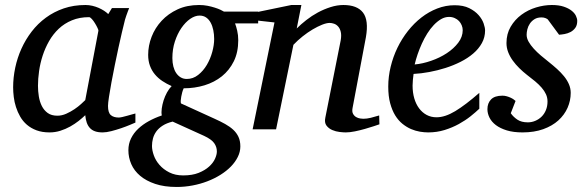

<svg xmlns="http://www.w3.org/2000/svg" viewBox="-20 -514 2335 763"><path d="M371.1 -392.1Q371.6 -394.5 367.4 -403.3Q363.3 -412.1 357.4 -421.6Q351.6 -431.2 345 -438.5Q338.4 -445.8 334 -445.8Q295.9 -445.8 265.9 -433.3Q235.8 -420.9 213.4 -399.7Q190.9 -378.4 175 -350.6Q159.2 -322.8 149.4 -292.5Q139.6 -262.2 135.3 -231.4Q130.9 -200.7 130.9 -172.9Q130.9 -151.9 134.3 -130.9Q137.7 -109.9 146.2 -92.8Q154.8 -75.7 169.7 -64.9Q184.6 -54.2 208 -54.2Q225.6 -54.2 243.2 -62Q260.7 -69.8 275.9 -80.1Q291 -90.3 302.2 -100.6Q313.5 -110.8 318.8 -116.2ZM518.1 -26.9Q512.2 -24.4 496.6 -17.8Q481 -11.2 461.7 -4.6Q442.4 2 422.6 7.1Q402.8 12.2 388.2 12.2Q370.1 12.2 357.7 7.8Q345.2 3.4 337.2 -5.4Q329.1 -14.2 324.7 -26.9Q320.3 -39.6 318.8 -56.2Q307.6 -45.4 292.5 -33.4Q277.3 -21.5 259 -11.2Q240.7 -1 220 5.6Q199.2 12.2 176.8 12.2Q147.5 12.2 125.2 3.9Q103 -4.4 86.9 -18.3Q70.8 -32.2 60.3 -50.5Q49.8 -68.8 43.5 -88.6Q37.1 -108.4 34.7 -128.7Q32.2 -148.9 32.2 -167Q32.2 -205.6 40.5 -244.9Q48.8 -284.2 65.2 -320.6Q81.5 -356.9 106 -388.7Q130.4 -420.4 162.4 -443.8Q194.3 -467.3 233.6 -480.7Q272.9 -494.1 319.8 -494.1Q333.5 -494.1 346.9 -491Q360.4 -487.8 372.1 -482.7Q383.8 -477.5 393.6 -471.2Q403.3 -464.8 410.2 -458L424.8 -481.9H493.2Q490.7 -476.1 487.8 -468Q484.9 -460 481.9 -451.7Q479 -443.4 476.8 -436Q474.6 -428.7 474.1 -424.8Q470.7 -411.6 464.4 -385Q458 -358.4 450.9 -325.2Q443.8 -292 436.3 -255.6Q428.7 -219.2 422.9 -186.8Q417 -154.3 413.1 -129.2Q409.2 -104 409.2 -92.8Q409.2 -66.4 420.4 -56.6Q431.6 -46.9 452.1 -46.9Q457 -46.9 466.6 -49.1Q476.1 -51.3 486.3 -54.2Q496.6 -57.1 505.4 -59.6Q514.2 -62 518.1 -63Z M841.8 87.9Q841.8 69.8 831.1 54.7Q820.3 39.6 791 25.9L666 -30.8Q642.1 -24.9 626.2 -14.6Q610.4 -4.4 601.1 8.5Q591.8 21.5 587.9 36.1Q584 50.8 584 65.9Q584 83 591.3 103.5Q598.6 124 614 141.6Q629.4 159.2 652.8 171.1Q676.3 183.1 708 183.1Q744.1 183.1 769.5 172.9Q794.9 162.6 811 147.9Q827.1 133.3 834.5 116.9Q841.8 100.6 841.8 87.9ZM831.1 -358.9Q831.1 -377.4 827.6 -394.3Q824.2 -411.1 817.1 -424.1Q810.1 -437 799.1 -444.6Q788.1 -452.1 772.9 -452.1Q754.9 -452.1 735.8 -439Q716.8 -425.8 700.9 -402.8Q685.1 -379.9 675 -349.1Q665 -318.4 665 -283.2Q665 -265.1 668.9 -249.8Q672.9 -234.4 680.4 -223.4Q688 -212.4 698.5 -206.3Q709 -200.2 722.2 -200.2Q747.1 -200.2 767.3 -216.1Q787.6 -231.9 801.8 -255.9Q815.9 -279.8 823.5 -307.6Q831.1 -335.4 831.1 -358.9ZM914.1 -420.9Q918.5 -409.7 922.6 -392.1Q926.8 -374.5 926.8 -354Q926.8 -306.2 909.2 -270.5Q891.6 -234.9 861.8 -210.9Q832 -187 792.7 -175Q753.4 -163.1 710 -163.1Q706.5 -155.8 704.1 -147Q701.7 -138.2 700.2 -129.6Q698.7 -121.1 698.2 -114Q697.8 -106.9 699.2 -103L833 -42Q856 -31.7 874.8 -21.2Q893.6 -10.7 907 1.7Q920.4 14.2 927.7 30Q935.1 45.9 935.1 67.9Q935.1 89.4 925 109.6Q915 129.9 897.7 147.7Q880.4 165.5 856.2 180.7Q832 195.8 804 206.5Q775.9 217.3 744.9 223.1Q713.9 229 682.1 229Q632.8 229 596.7 216.8Q560.5 204.6 536.9 184.6Q513.2 164.6 501.7 138.2Q490.2 111.8 490.2 83Q490.2 57.6 500.7 36.1Q511.2 14.6 529.3 -2.4Q547.4 -19.5 571.5 -32.7Q595.7 -45.9 623 -55.2Q620.6 -66.9 622.8 -82.8Q625 -98.6 630.1 -115Q635.3 -131.3 643.6 -146.5Q651.9 -161.6 662.1 -171.9Q642.1 -180.7 625 -192.1Q607.9 -203.6 595.5 -218.5Q583 -233.4 575.9 -252.7Q568.8 -272 568.8 -295.9Q568.8 -332.5 582.5 -367.9Q596.2 -403.3 622.3 -431.4Q648.4 -459.5 685.8 -476.8Q723.1 -494.1 771 -494.1Q789.1 -494.1 804.9 -491Q820.8 -487.8 833.7 -483.6Q846.7 -479.5 856.2 -475.1Q865.7 -470.7 870.1 -467.8H1005.9V-420.9Z M1487.8 -20Q1481.4 -17.6 1465.6 -12.5Q1449.7 -7.3 1430.2 -1.7Q1410.6 3.9 1390.1 8.1Q1369.6 12.2 1354 12.2Q1345.2 12.2 1329.8 10.5Q1314.5 8.8 1300.3 2.7Q1286.1 -3.4 1277.3 -15.1Q1268.6 -26.9 1272.9 -46.9L1334 -354Q1337.4 -374 1334.2 -387.2Q1331.1 -400.4 1324 -408.4Q1316.9 -416.5 1307.6 -419.7Q1298.3 -422.9 1290 -422.9Q1277.8 -422.9 1260 -415.8Q1242.2 -408.7 1222.4 -397Q1202.6 -385.3 1182.6 -369.4Q1162.6 -353.5 1146 -335.9L1077.1 0H983.9L1070.8 -424.8L986.8 -434.1V-462.9L1137.7 -494.1H1177.7L1159.2 -400.9Q1175.8 -417.5 1197.3 -434.3Q1218.8 -451.2 1243.2 -464.4Q1267.6 -477.5 1293.7 -485.8Q1319.8 -494.1 1344.7 -494.1Q1399.4 -494.1 1422.6 -463.9Q1445.8 -433.6 1434.1 -366.2L1380.9 -84Q1378.4 -69.8 1383.1 -61.5Q1387.7 -53.2 1395.3 -48.8Q1402.8 -44.4 1411.1 -43.2Q1419.4 -42 1423.8 -42Q1437.5 -42 1453.6 -45.9Q1469.7 -49.8 1486.8 -55.2Z M1818.8 -394Q1818.8 -403.8 1814.9 -413.3Q1811 -422.9 1804.2 -430.2Q1797.4 -437.5 1787.1 -442.1Q1776.9 -446.8 1764.6 -446.8Q1748 -446.8 1732.9 -438Q1717.8 -429.2 1703.9 -414.6Q1689.9 -399.9 1678 -380.9Q1666 -361.8 1656.5 -340.8Q1647 -319.8 1639.6 -298.3Q1632.3 -276.9 1627.9 -257.8Q1659.7 -260.7 1693.6 -272.5Q1727.5 -284.2 1755.4 -302.5Q1783.2 -320.8 1801 -344.2Q1818.8 -367.7 1818.8 -394ZM1907.7 -393.1Q1907.7 -365.7 1895 -342.8Q1882.3 -319.8 1860.6 -301.3Q1838.9 -282.7 1810.3 -268.3Q1781.7 -253.9 1750.2 -243.9Q1718.8 -233.9 1686 -227.8Q1653.3 -221.7 1623.5 -220.2Q1622.1 -210.4 1620.8 -196.8Q1619.6 -183.1 1619.6 -173.8Q1619.6 -146.5 1626.2 -123.5Q1632.8 -100.6 1645.3 -83.7Q1657.7 -66.9 1675.3 -57.4Q1692.9 -47.9 1714.8 -47.9Q1748.5 -47.9 1789.1 -72.3Q1829.6 -96.7 1884.8 -145V-82Q1870.6 -68.4 1850.1 -52Q1829.6 -35.6 1803.5 -21.2Q1777.3 -6.8 1746.6 2.7Q1715.8 12.2 1681.6 12.2Q1666.5 12.2 1648.7 9.3Q1630.9 6.3 1613.3 -1.2Q1595.7 -8.8 1579.3 -22Q1563 -35.2 1550.5 -55.4Q1538.1 -75.7 1530.5 -103.8Q1522.9 -131.8 1522.9 -169.9Q1522.9 -209.5 1532.5 -248.8Q1542 -288.1 1559.3 -324Q1576.7 -359.9 1601.1 -390.9Q1625.5 -421.9 1654.8 -444.6Q1684.1 -467.3 1717.5 -480.2Q1751 -493.2 1786.6 -493.2Q1821.3 -493.2 1844.5 -481.7Q1867.7 -470.2 1881.8 -454.1Q1896 -438 1901.9 -420.9Q1907.7 -403.8 1907.7 -393.1Z M2273.9 -431.2Q2273.9 -413.6 2266.1 -403.1Q2258.3 -392.6 2247.1 -386.7Q2235.8 -380.9 2223.4 -378.7Q2210.9 -376.5 2201.7 -376L2156.7 -437Q2153.8 -439.5 2147.5 -442.1Q2141.1 -444.8 2131.8 -444.8Q2115.2 -444.8 2104 -437.7Q2092.8 -430.7 2085.7 -420.2Q2078.6 -409.7 2075.7 -397.7Q2072.8 -385.7 2072.8 -376Q2072.8 -362.3 2080.6 -348.4Q2088.4 -334.5 2101.1 -320.6Q2113.8 -306.6 2129.6 -293.2Q2145.5 -279.8 2161.6 -267.1Q2178.2 -253.9 2193.6 -240Q2209 -226.1 2221.2 -211.2Q2233.4 -196.3 2240.7 -179.7Q2248 -163.1 2248 -145Q2248 -114.3 2235.6 -85.9Q2223.1 -57.6 2199 -35.6Q2174.8 -13.7 2138.9 -0.7Q2103 12.2 2056.6 12.2Q2020.5 12.2 1994.1 4.2Q1967.8 -3.9 1950.7 -16.8Q1933.6 -29.8 1925.3 -46.4Q1917 -63 1917 -80.1Q1917 -104 1931.4 -118.9Q1945.8 -133.8 1976.6 -133.8Q1985.8 -133.8 1994.1 -131.3Q2002.4 -128.9 2009.3 -125.7Q2016.1 -122.6 2021.2 -118.9Q2026.4 -115.2 2028.8 -112.8L2009.8 -64Q2020.5 -48.8 2036.4 -38.3Q2052.2 -27.8 2077.6 -27.8Q2092.8 -27.8 2106.9 -33.7Q2121.1 -39.6 2132.1 -50.3Q2143.1 -61 2149.4 -76.4Q2155.8 -91.8 2155.8 -110.8Q2155.8 -126 2149.7 -139.4Q2143.6 -152.8 2132.6 -165.5Q2121.6 -178.2 2106.7 -190.7Q2091.8 -203.1 2073.7 -216.8Q2058.1 -229 2043.7 -243.2Q2029.3 -257.3 2017.8 -273.2Q2006.3 -289.1 1999.5 -306.6Q1992.7 -324.2 1992.7 -342.8Q1992.7 -379.4 2009.3 -407.7Q2025.9 -436 2052 -455.3Q2078.1 -474.6 2110.1 -484.4Q2142.1 -494.1 2172.9 -494.1Q2201.2 -494.1 2220.5 -487.5Q2239.7 -481 2251.7 -471.4Q2263.7 -461.9 2268.8 -450.9Q2273.9 -439.9 2273.9 -431.2Z"/></svg>

Font: Charis SIL Am
Style: Italic
Weight: 400
Italic angle: -11°
Foundry: SIL International
Version: Version 5.000